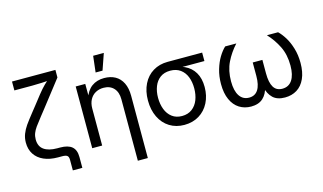

<svg xmlns="http://www.w3.org/2000/svg" viewBox="-106 -1098 2756 1640"><g transform="rotate(-15 1272.0 -278.5)"><path d="M320.3 0H283.7Q211.9 0 159.4 -23.2Q106.9 -46.4 78.9 -89.6Q50.8 -132.8 50.8 -192.4Q50.8 -232.9 64.5 -268.1Q78.1 -303.2 101.3 -336.7Q124.5 -370.1 172.9 -430.7Q188.5 -449.7 210.9 -478.5L274.4 -559.6Q307.6 -601.6 335.7 -629.2Q363.8 -656.7 397.5 -685.5L396 -657.2Q361.8 -653.3 315.7 -651.1Q269.5 -648.9 230.5 -648.9H71.8V-727.5H455.6V-660.6L274.4 -427.7L233.9 -376.5Q194.8 -327.1 176.8 -301.8Q158.7 -276.4 148.9 -251.2Q139.2 -226.1 139.2 -197.3Q139.2 -135.3 180.7 -106Q222.2 -76.7 297.4 -76.7H322.3Q393.1 -76.7 427.2 -47.4Q461.4 -18.1 461.4 44.4V140.1H377.4V46.4Q377.4 20 365 10Q352.5 0 320.3 0Z M674.3 0H586.4V-545.9H670.9L671.4 -413.6H659.2Q683.1 -486.3 728.5 -519.5Q773.9 -552.7 838.4 -552.7Q894.5 -552.7 936 -529.8Q977.5 -506.8 1000.5 -460.4Q1023.4 -414.1 1023.4 -346.7V204.1H935.1V-339.4Q935.1 -402.3 902.1 -438Q869.1 -473.6 812 -473.6Q772.5 -473.6 741.2 -456.3Q710 -439 692.1 -405.8Q674.3 -372.6 674.3 -327.1ZM798.3 -760.7H892.6L842.8 -617.2H781.7Z M1151.4 -269.5Q1151.4 -352.5 1182.4 -415Q1213.4 -477.5 1269.8 -511.7Q1326.2 -545.9 1399.9 -545.9H1704.6V-471.2H1465.3L1399.9 -467.3Q1347.2 -467.3 1311.5 -441.2Q1275.9 -415 1258.3 -370.1Q1240.7 -325.2 1240.7 -269.5Q1240.7 -213.9 1258.3 -167.7Q1275.9 -121.6 1311.8 -94.2Q1347.7 -66.9 1399.9 -66.9Q1452.6 -66.9 1489 -94.5Q1525.4 -122.1 1543 -168Q1560.5 -213.9 1560.5 -269.5Q1560.5 -325.7 1543 -370.4Q1525.4 -415 1489.3 -441.2Q1453.1 -467.3 1399.9 -467.3V-489.3Q1475.1 -489.3 1531.2 -463.4Q1587.4 -437.5 1618.4 -385.5Q1649.4 -333.5 1649.4 -256.8Q1649.4 -179.7 1618.2 -118.4Q1586.9 -57.1 1530.3 -22.7Q1473.6 11.7 1399.9 11.7Q1326.2 11.7 1269.8 -23.4Q1213.4 -58.6 1182.4 -122.6Q1151.4 -186.5 1151.4 -269.5Z M1790.5 -244.1Q1790.5 -313 1808.1 -372.3Q1825.7 -431.6 1852.3 -475.1Q1878.9 -518.6 1908.2 -545.9H2006.8Q1949.7 -483.4 1914.6 -411.4Q1879.4 -339.4 1879.4 -244.1Q1879.4 -160.6 1909.2 -115.5Q1939 -70.3 1994.1 -70.3Q2046.4 -70.3 2073.2 -111.8Q2100.1 -153.3 2100.1 -233.4V-352.5H2185.5V-233.4Q2185.5 -152.3 2210.2 -111.3Q2234.9 -70.3 2287.6 -70.3Q2344.2 -70.3 2374.5 -115.5Q2404.8 -160.6 2404.8 -244.1Q2404.8 -340.8 2368.9 -413.6Q2333 -486.3 2277.3 -545.9H2376Q2404.3 -519 2430.9 -476.3Q2457.5 -433.6 2475.6 -374Q2493.7 -314.5 2493.7 -244.1Q2493.7 -162.1 2468 -105.5Q2442.4 -48.8 2396.5 -20.5Q2350.6 7.8 2290.5 7.8Q2221.7 7.8 2184.3 -27.8Q2147 -63.5 2132.3 -127.4H2148.9Q2135.3 -63 2096.4 -27.6Q2057.6 7.8 1991.7 7.8Q1932.6 7.8 1887.2 -20.8Q1841.8 -49.3 1816.2 -106Q1790.5 -162.6 1790.5 -244.1Z"/></g></svg>

Font: Inter RS Variable
Style: Regular
Weight: 400
Designer: Rasmus Andersson (customised by Maria Ramos and Noel Pretorius)
Foundry: rsms
Version: Version 3.001;Glyphs 3.2.3 (3260)